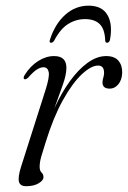

<svg xmlns="http://www.w3.org/2000/svg" viewBox="-20 -649 452 678"><path d="M66 -369.5Q60.5 -372.5 67 -384Q87 -416 114.8 -433.5Q142.5 -451 171 -451Q214.5 -451 214.5 -409.5Q214.5 -384.5 201.2 -347.8Q188 -311 172 -266.5Q196 -319.5 226 -361.2Q256 -403 289 -427Q322 -451 355 -451Q384 -451 398 -434.8Q412 -418.5 411.5 -392Q410.5 -366.5 397.8 -351.2Q385 -336 367.5 -336Q342 -336 342 -357.5Q342 -366.5 344.8 -374.8Q347.5 -383 347.5 -392Q347.5 -417.5 326.5 -417.5Q302 -417.5 269 -386.8Q236 -356 202.2 -295.5Q168.5 -235 141 -146Q131 -115 125.5 -95.5Q120 -76 120 -60Q120 -46 126.8 -39.8Q133.5 -33.5 133.5 -23.5Q133.5 -12 116.5 -1.8Q99.5 8.5 72.5 8.5Q50.5 8.5 46.8 -7.8Q43 -24 54.5 -60.5L140.5 -330.5Q155.5 -377.5 152 -394.5Q148.5 -411.5 133.5 -411.5Q123.5 -411.5 111 -404Q98.5 -396.5 80 -375.5Q71 -367 66 -369.5ZM280.5 -581.5Q248 -581.5 220.5 -564.2Q193 -547 171.5 -506Q166.5 -498 160.5 -498Q152.5 -498 156.5 -509Q174 -564 210 -596.5Q246 -629 293 -629Q340 -629 359.2 -596.5Q378.5 -564 368.5 -509Q366 -498 358 -498Q352 -498 351.5 -506Q350 -546.5 332 -564Q314 -581.5 280.5 -581.5Z"/></svg>

Font: Fraunces 72pt Light
Style: Italic
Weight: 300
Italic angle: -16°
Version: Version 1.000;[b76b70a41]